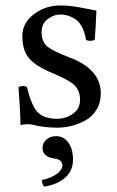

<svg xmlns="http://www.w3.org/2000/svg" viewBox="-20 -459 430 705"><path d="M186 41Q213.9 41 231 64.5Q248 87.9 248 127Q248 168.9 218.5 194.1Q189 219.2 142.1 226.1Q134.3 218.3 133.8 202.1Q168.9 194.3 189 179.2Q209 164.1 209 148.9Q209 126 178.2 123Q136.2 116.2 136.2 84Q136.2 65.9 150.1 53.5Q164.1 41 186 41ZM47.9 -138.2Q52.7 -143.1 63.5 -143.1Q74.2 -143.1 79.1 -139.2Q95.2 -71.3 118.2 -47.1Q141.1 -22.9 189 -22.9Q221.2 -22.9 247.6 -41Q273.9 -59.1 273.9 -92.8Q273.9 -126 253.4 -146Q232.9 -166 171.9 -190.9Q111.8 -215.8 86.9 -244.9Q62 -273.9 62 -327.1Q62 -374 104 -406.5Q146 -439 203.1 -439Q226.1 -439 250 -435.5Q273.9 -432.1 300.5 -426.5Q327.1 -420.9 334 -419.9Q332 -366.7 328.1 -314Q323.2 -309.1 312 -309.1Q300.8 -309.1 295.9 -313Q291 -342.8 279.5 -362.8Q268.1 -382.8 252.4 -391.4Q236.8 -399.9 225.3 -402.8Q213.9 -405.8 203.1 -405.8Q176.3 -405.8 154.5 -388.4Q132.8 -371.1 132.8 -341.8Q132.8 -304.2 155.5 -286.9Q178.2 -269.5 232.9 -249Q350.1 -205.6 350.1 -116.2Q350.1 -81.1 333.5 -54.9Q316.9 -28.8 291 -15.4Q265.1 -2 240 3.9Q214.8 9.8 190.9 9.8Q142.1 9.8 100.1 -1Q93.3 -2.9 80.1 -2.9Q70.3 -2.9 55.2 0Q54.7 -52.2 47.9 -138.2Z"/></svg>

Font: Linux Libertine
Style: Regular
Weight: 400
Designer: Philipp H. Poll
Foundry: Philipp H. Poll
Version: Version 5.3.0 ; ttfautohint (v0.9)